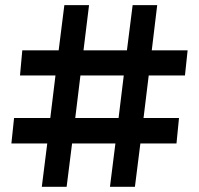

<svg xmlns="http://www.w3.org/2000/svg" viewBox="-20 -720 768 740"><path d="M692.9 -429.2H553.2L533.2 -265.1H669.9L660.2 -167H521L500 0H403.8L424.8 -167H257.8L236.8 0H141.1L162.1 -167H23.9L34.2 -265.1H173.8L193.8 -429.2H57.1L65.9 -525.9H206.1L228 -700.2H323.2L301.8 -525.9H469.2L491.2 -700.2H585.9L564.9 -525.9H703.1ZM437 -265.1 457 -429.2H290L270 -265.1Z"/></svg>

Font: Montserrat-Arabic Medium
Style: Regular
Weight: 500
Designer: Mohamed Gaber
Foundry: Kief Type Foundry
Version: Version 5.008;PS 005.008;hotconv 1.0.88;makeotf.lib2.5.64775